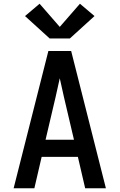

<svg xmlns="http://www.w3.org/2000/svg" viewBox="-20 -1008 640 1028"><path d="M53 0 177 -490 239 -735H361L547 0H436L397 -168H203L164 0ZM376 -260 322 -490Q317 -515 311 -539.5Q305 -564 300 -589Q295 -564 289 -539.5Q283 -515 278 -490L224 -260ZM354 -802H246L114 -922L192 -988L300 -864L408 -988L486 -922Z"/></svg>

Font: Iosevka Custom SmBdEx
Style: Regular
Weight: 600
Width: 7
Monospace: yes
Designer: Belleve Invis
Foundry: Belleve Invis
Version: Version 11.2.4; ttfautohint (v1.8.4)